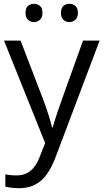

<svg xmlns="http://www.w3.org/2000/svg" viewBox="-20 -748 544 1008"><path d="M1 -535H88L205 -230Q244 -125 253 -79H257Q263 -104 283.5 -164.5Q304 -225 416 -535H503L273 74Q239 165 193 202.5Q147 240 81 240Q44 240 8 232V167Q35 173 68 173Q151 173 187 79L217 3ZM114 -680Q114 -706 127 -717Q140 -728 158 -728Q176 -728 189.5 -717Q203 -706 203 -680Q203 -656 189.5 -644Q176 -632 158 -632Q140 -632 127 -644Q114 -656 114 -680ZM300 -680Q300 -706 313 -717Q326 -728 344 -728Q362 -728 375.5 -717Q389 -706 389 -680Q389 -656 375.5 -644Q362 -632 344 -632Q326 -632 313 -644Q300 -656 300 -680Z"/></svg>

Font: Stephens Clock
Style: Regular
Weight: 400
Designer: Peter Wiegel (catfonts.de) with slight modifications by DT1.org
Version: Version 0.9.1